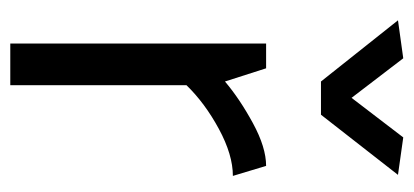

<svg xmlns="http://www.w3.org/2000/svg" viewBox="-230 -554 785 364"><g transform="rotate(90 162.0 -372.5)"><path d="M314 -422 295 -485Q260 -485 214 -460Q168 -435 135 -407L110 -485H63V0H142V-334Q176 -369 225 -395.5Q274 -422 314 -422ZM19 -735 135 -589H198L312 -735L241 -745L166 -647L91 -745Z"/></g></svg>

Font: Catamaran
Style: Regular
Weight: 400
Designer: Pria Ravichandran
Version: Version 1.000;PS 001.000;hotconv 1.0.70;makeotf.lib2.5.58329